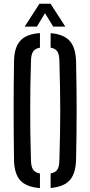

<svg xmlns="http://www.w3.org/2000/svg" viewBox="-20 -980 474 1007"><path d="M189.5 6.5Q118 1 86.2 -34Q54.5 -69 53.5 -142.5Q52.5 -216 52 -279.2Q51.5 -342.5 51.5 -402.2Q51.5 -462 52 -524.2Q52.5 -586.5 53.5 -657.5Q54.5 -731 86.2 -766.2Q118 -801.5 189.5 -806.5V-730Q164 -725.5 153.5 -709.5Q143 -693.5 142.5 -661Q140 -588 139.2 -525.2Q138.5 -462.5 138.5 -402.8Q138.5 -343 139.2 -279Q140 -215 142.5 -139Q143 -106.5 153.5 -90.5Q164 -74.5 189.5 -70ZM245.5 6V-70.5Q271 -75 281 -90.8Q291 -106.5 291.5 -139Q293.5 -213.5 294.8 -276.8Q296 -340 296 -399.8Q296 -459.5 294.8 -523Q293.5 -586.5 291.5 -661Q291 -693.5 281 -709.5Q271 -725.5 245.5 -730V-806Q314.5 -800.5 345.8 -765.2Q377 -730 379 -657.5Q380.5 -586 381.2 -523.8Q382 -461.5 382 -401.8Q382 -342 381.2 -279Q380.5 -216 379 -142.5Q377 -69.5 345.8 -34.8Q314.5 0 245.5 6ZM109.5 -840.5 187 -960.5H245L322.5 -840.5H259L216 -911L173.5 -840.5Z"/></svg>

Font: Big Shoulders Stencil Text Thin Medium
Style: Regular
Weight: 500
Version: Version 2.001